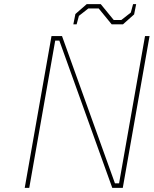

<svg xmlns="http://www.w3.org/2000/svg" viewBox="-20 -912 746 932"><path d="M336 -794 346 -844 401 -892H469L532 -815H569L615 -851L626 -892H641L631 -842L577 -794H522L459 -871H409L363 -835L352 -794ZM100 0 230 -737H281L538 -22H558L684 -737H706L576 0H525L268 -715H248L122 0Z"/></svg>

Font: Tomorrow Thin
Style: Italic
Weight: 250
Italic angle: -10°
Designer: Tony de Marco, Monica Rizzolli
Foundry: Just in Type
Version: Version 2.002